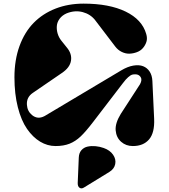

<svg xmlns="http://www.w3.org/2000/svg" viewBox="-20 -795 935 1065"><path d="M320.8 -568.8 350.1 -532.2Q379.9 -497.1 373.8 -458.5Q367.7 -419.9 323.2 -390.1L162.1 -279.8Q126 -255.4 129.4 -212.9Q131.8 -178.2 157.7 -156.7Q188.5 -131.3 225.6 -150.4Q227.5 -151.4 230 -152.8L652.8 -404.8Q688 -425.8 719.7 -431.2Q751.5 -436.5 773.9 -427.7Q796.4 -418.9 810.1 -397.9Q823.7 -377 825.2 -346.2L835 -136.2Q838.4 -58.6 806.9 -21.7Q775.4 15.1 716.8 15.1Q678.7 15.1 651.9 -8.5Q625 -32.2 621.6 -71.8Q618.2 -111.3 649.9 -163.1L756.8 -328.1Q770 -352.5 760 -367.7Q750 -382.8 731 -382.8Q719.2 -382.8 711.9 -380.6Q704.6 -378.4 691.4 -367.2Q678.2 -356 661.1 -333L497.1 -119.1Q456.1 -65.4 427.5 -38.3Q398.9 -11.2 366 2Q333 15.1 288.1 15.1Q243.2 15.1 202.6 -9.3Q162.1 -33.7 129.9 -80.1Q97.7 -126.5 78.9 -200.4Q60.1 -274.4 60.1 -366.2Q60.1 -461.9 88.1 -539.3Q116.2 -616.7 166.7 -668.2Q217.3 -719.7 288.1 -747.3Q358.9 -774.9 443.8 -774.9Q585.9 -774.9 677 -730.7Q768.1 -686.5 791 -606.9Q798.3 -582.5 792.2 -563.2Q786.1 -543.9 772.9 -528.6Q759.8 -513.2 739.3 -505.6Q718.8 -498 698 -497.3Q677.2 -496.6 655.8 -506.8Q634.3 -517.1 619.1 -537.1L507.8 -683.1Q481.9 -716.3 439 -727.8Q396 -739.3 350.1 -721.2Q325.2 -710.4 311 -691.4Q296.9 -672.4 295.2 -650.9Q293.5 -629.4 300 -607.9Q306.6 -586.4 320.8 -568.8ZM411.1 220.2 417 79.1Q418 53.7 431.6 38.1Q445.3 22.5 466.3 18.1Q487.3 13.7 510.3 15.9Q533.2 18.1 555.2 25.9Q589.8 38.1 607.2 63.2Q624.5 88.4 619.1 115.2Q613.8 142.1 585.9 159.2L445.8 245.1Q432.1 253.9 421.4 246.6Q410.6 239.3 411.1 220.2Z"/></svg>

Font: Pilowlava
Style: Regular
Weight: 400
Designer: Anton Moglia, Jérémy Landes, Maksym Kobuzan (Cyrillic), Velvetyne Type Foundry
Foundry: Anton Moglia, Jérémy Landes, Velvetyne Type Foundry
Version: Version 1.001;hotconv 1.0.109;makeotfexe 2.5.65596